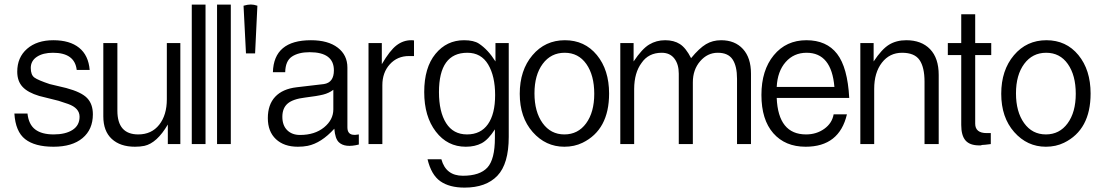

<svg xmlns="http://www.w3.org/2000/svg" viewBox="-20 -646 4865 853"><path d="M43.9 -141.6H102.1Q107.4 -92.8 136.5 -70.8Q165.5 -48.8 218.3 -48.8Q271 -48.8 302.2 -68.8Q333.5 -88.9 333.5 -127.4Q333.5 -166 282.7 -184.1Q265.6 -190.4 240.2 -198.2L154.3 -219.7Q103.5 -234.9 80.1 -260.3Q56.6 -285.6 56.6 -327.6Q56.6 -391.1 100.3 -429.2Q144 -467.3 217 -467.3Q290 -467.3 331.5 -433.8Q373 -400.4 378.4 -335.4H320.8Q312 -411.6 215.3 -411.6Q170.9 -411.6 143.8 -393.6Q116.7 -375.5 116.7 -344.2Q116.7 -313 133.1 -301.3Q149.4 -289.6 200.7 -272.5L274.4 -254.9Q341.8 -236.8 367.2 -210.2Q392.6 -183.6 392.6 -138.2Q392.6 -70.8 346.7 -32.5Q300.8 5.9 217.8 5.9Q134.8 5.9 91.8 -27.8Q48.8 -61.5 43.9 -141.6Z M501.5 -154.3Q501.5 -48.8 594.2 -48.8Q653.3 -48.8 687.3 -91.8Q721.2 -134.8 721.2 -205.1V-454.6H781.2V-5.9H725.6V-92.8Q677.2 -10.3 621.6 2Q603 5.9 579.6 5.9Q514.2 5.9 476.6 -28.8Q439 -63.5 439 -128.9V-454.6H501.5Z M832 -5.9V-625.5H893.1V-5.9Z M944.3 -5.9V-625.5H1005.4V-5.9Z M1062 -620.6Q1080.6 -626 1094.2 -626Q1107.9 -626 1123.5 -620.6L1113.3 -408.7H1072.8Z M1460.9 -247.1Q1441.9 -232.4 1415.8 -225.8Q1389.6 -219.2 1335.4 -212.6Q1281.2 -206.1 1257.8 -185.8Q1234.4 -165.5 1234.4 -127.2Q1234.4 -88.9 1255.9 -67.6Q1277.3 -46.4 1313 -46.4Q1378.4 -46.4 1419.7 -80.1Q1460.9 -113.8 1460.9 -160.2ZM1574.2 -3.9Q1512.7 11.7 1485.8 -13.7Q1468.8 -29.3 1465.3 -74.2Q1407.2 -10.3 1346.7 2Q1327.1 5.9 1303.2 5.9Q1241.7 5.9 1205.8 -27.8Q1169.9 -61.5 1169.9 -121.3Q1169.9 -181.2 1202.6 -216.1Q1235.4 -251 1297.9 -258.3L1418.9 -272.5Q1463.4 -279.3 1463.4 -333.5Q1463.4 -414.1 1355.5 -414.1Q1306.6 -414.1 1277.3 -394.8Q1248 -375.5 1247.1 -325.2H1192.4Q1196.3 -467.3 1361.3 -467.3Q1437.5 -467.3 1480.5 -434.3Q1523.4 -401.4 1523.4 -345.7V-80.1Q1523.4 -46.9 1554.2 -46.9Q1554.2 -46.9 1559.1 -46.9Q1564 -46.9 1574.2 -48.8Z M1796.9 -397Q1745.1 -397 1711.9 -360.4Q1678.7 -323.7 1678.7 -267.6V-5.9H1617.2V-454.6H1676.3V-360.8Q1711.9 -421.9 1741.7 -444.6Q1771.5 -467.3 1806.6 -467.3Q1815.9 -467.3 1819.3 -466.3V-397Z M2056.2 -411.6Q1930.2 -411.6 1930.2 -236.8Q1930.2 -149.4 1961.9 -99.1Q1993.7 -48.8 2054.7 -48.8Q2115.7 -48.8 2147.7 -94.2Q2179.7 -139.6 2179.7 -223.6Q2179.7 -307.6 2148.7 -359.6Q2117.7 -411.6 2056.2 -411.6ZM1940.9 61.5Q1960.9 134.8 2036.4 134.8Q2111.8 134.8 2145.3 98.4Q2178.7 62 2178.7 -33.2V-71.3Q2149.4 -25.4 2119.9 -9.8Q2090.3 5.9 2049.3 5.9Q1967.8 5.9 1916.3 -61.3Q1864.7 -128.4 1864.7 -237.1Q1864.7 -345.7 1914.6 -406.5Q1964.4 -467.3 2041.5 -467.3Q2085 -467.3 2107.9 -452.1Q2148.4 -425.3 2181.2 -373V-454.6H2240.2V-38.1Q2240.2 82 2189.7 134.8Q2139.2 187.5 2043.9 187.5Q1976.6 187.5 1936.3 159.2Q1896 130.9 1879.4 61.5Z M2488.8 -411.6Q2427.7 -411.6 2391.1 -362.3Q2354.5 -313 2354.5 -231.2Q2354.5 -149.4 2390.6 -99.1Q2426.8 -48.8 2487.3 -48.8Q2547.9 -48.8 2584 -98.1Q2620.1 -147.5 2620.1 -229.5Q2620.1 -311.5 2585 -361.6Q2549.8 -411.6 2488.8 -411.6ZM2487.3 5.9Q2404.3 5.9 2346.7 -59.3Q2289.1 -124.5 2289.1 -229.2Q2289.1 -334 2345.5 -400.6Q2401.9 -467.3 2489.7 -467.3Q2577.6 -467.3 2631.8 -401.4Q2686 -335.4 2686 -230.5Q2686 -69.3 2567.9 -11.7Q2531.7 5.9 2487.3 5.9Z M3254.4 -5.9V-295.9Q3254.4 -352.5 3234.6 -382.1Q3214.8 -411.6 3168.9 -411.6Q3123 -411.6 3090.6 -374Q3058.1 -336.4 3058.1 -280.3V-5.9H2995.6V-318.8Q2995.6 -360.8 2975.8 -386.2Q2956.1 -411.6 2919.9 -411.6Q2860.8 -411.6 2830.1 -366.2Q2797.9 -323.2 2797.4 -251V-5.9H2735.8V-454.6H2794.9V-373Q2832.5 -429.2 2864.3 -448.2Q2896 -467.3 2935.1 -467.3Q2974.1 -467.3 3000.7 -450.2Q3027.3 -433.1 3050.3 -387.7Q3086.9 -432.1 3116.5 -449.7Q3146 -467.3 3183.6 -467.3Q3245.1 -467.3 3280.8 -428.2Q3316.4 -389.2 3316.4 -318.8V-5.9Z M3687 -259.8Q3674.3 -411.6 3563.5 -411.6Q3506.8 -411.6 3470.5 -370.4Q3434.1 -329.1 3430.7 -259.8ZM3742.7 -138.2Q3709 5.9 3559.1 5.9Q3468.3 5.9 3415.5 -54.2Q3362.8 -114.3 3362.8 -224.1Q3362.8 -334 3417.7 -400.6Q3472.7 -467.3 3562.5 -467.3Q3652.3 -467.3 3699 -406.7Q3745.6 -346.2 3752.9 -210.9H3430.7Q3437.5 -48.8 3561 -48.8Q3607.4 -48.8 3642.1 -73.7Q3676.8 -98.6 3683.6 -138.2Z M4087.4 -5.9V-283.2Q4087.4 -347.2 4065.2 -379.4Q4043 -411.6 3987.5 -411.6Q3932.1 -411.6 3897.9 -367.4Q3863.8 -323.2 3863.8 -251V-5.9H3802.2V-454.6H3861.3V-373Q3897.5 -427.7 3929.9 -447.5Q3962.4 -467.3 4006.3 -467.3Q4073.7 -467.3 4112.1 -427.5Q4150.4 -387.7 4150.4 -313V-5.9Z M4381.8 -5.9Q4352.1 -2 4343.3 -2Q4337.4 0 4336.9 0Q4336.9 0 4330.6 0Q4288.6 0 4269.5 -22Q4250.5 -43.9 4250.5 -90.8V-401.4H4190.9V-454.6H4250.5V-582.5H4312.5V-454.6H4383.8V-401.4H4312.5V-96.7Q4312.5 -54.7 4363.8 -54.7H4381.8Z M4627.9 -411.6Q4566.9 -411.6 4530.3 -362.3Q4493.7 -313 4493.7 -231.2Q4493.7 -149.4 4529.8 -99.1Q4565.9 -48.8 4626.5 -48.8Q4687 -48.8 4723.1 -98.1Q4759.3 -147.5 4759.3 -229.5Q4759.3 -311.5 4724.1 -361.6Q4689 -411.6 4627.9 -411.6ZM4626.5 5.9Q4543.5 5.9 4485.8 -59.3Q4428.2 -124.5 4428.2 -229.2Q4428.2 -334 4484.6 -400.6Q4541 -467.3 4628.9 -467.3Q4716.8 -467.3 4771 -401.4Q4825.2 -335.4 4825.2 -230.5Q4825.2 -69.3 4707 -11.7Q4670.9 5.9 4626.5 5.9Z"/></svg>

Font: RIT Meera New
Style: Regular
Weight: 400
Designer: Hussain K H
Foundry: RIT
Version: 1.6.2